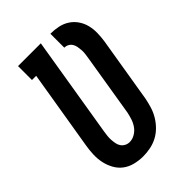

<svg xmlns="http://www.w3.org/2000/svg" viewBox="-218 -831 936 936"><g transform="rotate(-45 250.0 -363.5)"><path d="M205 8Q176 8 148 1Q120 -6 98.5 -22Q77 -38 63.5 -62Q50 -86 44 -113Q38 -140 39 -169.5Q40 -199 45 -228L113 -639H84V-735H241L155 -212Q153 -199 151.5 -185.5Q150 -172 151 -158.5Q152 -145 154.5 -132.5Q157 -120 164 -110Q171 -100 182.5 -94Q194 -88 207 -88Q226 -88 244 -98.5Q262 -109 273.5 -125.5Q285 -142 291 -160.5Q297 -179 301 -198Q314 -279 327.5 -360Q341 -441 354 -522Q356 -534 357.5 -546.5Q359 -559 358 -571.5Q357 -584 355 -595.5Q353 -607 347 -617Q341 -627 330.5 -633Q320 -639 307 -639V-735Q335 -735 361 -729.5Q387 -724 408.5 -710Q430 -696 444.5 -675Q459 -654 465.5 -629Q472 -604 471.5 -576.5Q471 -549 467 -522L411 -183Q406 -158 398.5 -133.5Q391 -109 377.5 -86.5Q364 -64 345 -45Q326 -26 303 -14Q280 -2 254.5 3Q229 8 205 8Z"/></g></svg>

Font: Iosevka Gothic
Style: Bold Italic
Weight: 700
Italic angle: -9°
Monospace: yes
Designer: Belleve Invis
Foundry: Belleve Invis
Version: Version 15.5.1; ttfautohint (v1.8.4)